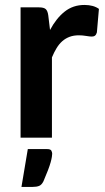

<svg xmlns="http://www.w3.org/2000/svg" viewBox="-20 -542 413 756"><path d="M61 0ZM61 0V-513H133.5Q152.5 -513 160 -506.2Q167.5 -499.5 170 -482L177 -424Q201.5 -470 234.5 -496.2Q267.5 -522.5 312.5 -522.5Q348 -522.5 369.5 -507L361.5 -414.5Q359 -405.5 354.2 -401.8Q349.5 -398 341.5 -398Q334 -398 319.2 -400.5Q304.5 -403 290.5 -403Q270 -403 254 -397Q238 -391 225.2 -379.8Q212.5 -368.5 202.8 -352.5Q193 -336.5 184.5 -316V0ZM165 45Q179 45 182.2 51.2Q185.5 57.5 185.5 63.5Q185.5 68 184.2 76Q183 84 179.5 96.8Q176 109.5 169 128Q162 146.5 151 172Q144 186 134 190Q124 194 108 194H64.5L89.5 45Z"/></svg>

Font: Lato
Style: Bold
Weight: 700
Designer: Lukasz Dziedzic
Foundry: tyPoland Lukasz Dziedzic
Version: Version 2.007; 2014-02-27